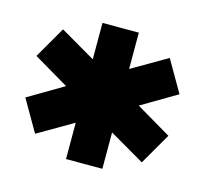

<svg xmlns="http://www.w3.org/2000/svg" viewBox="-77 -785 685 643"><g transform="rotate(15 266.0 -464.0)"><path d="M329 -228H203V-354L81 -283L18 -392L140 -464L18 -536L81 -645L203 -574V-700H329V-574L451 -645L514 -536L392 -464L514 -392L451 -283L329 -354Z"/></g></svg>

Font: Tektur
Style: Bold
Weight: 700
Designer: Adam Jagosz
Foundry: Adam Jagosz
Version: Version 1.005;gftools[0.9.30]